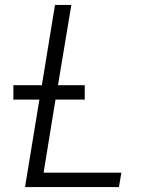

<svg xmlns="http://www.w3.org/2000/svg" viewBox="-20 -755 640 775"><path d="M81 0 139 -353H34V-411H149L202 -735H268L214 -411H322V-353H204L156 -58H470L460 0Z"/></svg>

Font: Iosevka Curly Light Extended
Style: Italic
Weight: 300
Width: 7
Italic angle: -9°
Monospace: yes
Designer: Belleve Invis
Foundry: Belleve Invis
Version: Version 11.1.0; ttfautohint (v1.8.3)